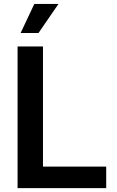

<svg xmlns="http://www.w3.org/2000/svg" viewBox="-20 -966 602 986"><path d="M70.3 0V-727.5H200.7V-110.4H525.4V0ZM85.9 -796.4 156.2 -945.8H280.3L177.7 -796.4Z"/></svg>

Font: Inter 18pt SemiBold
Style: Regular
Weight: 600
Designer: Rasmus Andersson
Foundry: rsms
Version: Version 4.001;git-66647c0bb